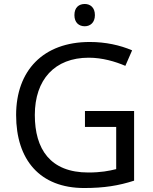

<svg xmlns="http://www.w3.org/2000/svg" viewBox="-20 -935 768 965"><path d="M406 -915C377 -915 354 -898 354 -859C354 -821 377 -803 406 -803C433 -803 457 -821 457 -859C457 -898 433 -915 406 -915ZM407 -377V-297H564V-85C528 -76 487 -68 424 -68C232 -68 155 -186 155 -357C155 -535 255 -645 426 -645C494 -645 559 -626 610 -604L644 -682C583 -708 511 -724 431 -724C197 -724 61 -580 61 -357C61 -131 181 10 403 10C503 10 577 -2 654 -27V-377Z"/></svg>

Font: Noto Sans Miao
Style: Regular
Weight: 400
Designer: Monotype Design Team
Foundry: Monotype Imaging Inc.
Version: Version 2.003